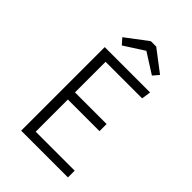

<svg xmlns="http://www.w3.org/2000/svg" viewBox="-265 -1034 1145 1145"><g transform="rotate(45 307.5 -462.0)"><path d="M204.1 -646.2V-388.2H470.8V-328.2H204.1V-56.9H532.8V0H138.5V-704.6H521L512.3 -646.2ZM353.3 -924.1 489.2 -820.5 457.4 -783.6 329.7 -864.6 203.6 -783.6 170.8 -820.5 307.7 -924.1Z"/></g></svg>

Font: Fira Code Light
Style: Regular
Weight: 300
Monospace: yes
Designer: Carrois Corporate, Edenspiekermann AG, Nikita Prokopov
Foundry: Carrois Corporate, Edenspiekermann AG, Nikita Prokopov
Version: Version 6.000; ttfautohint (v1.8.2) -l 8 -r 50 -G 200 -x 14 